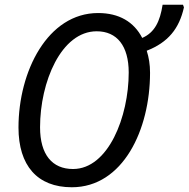

<svg xmlns="http://www.w3.org/2000/svg" viewBox="-20 -780 796 810"><path d="M283 10C499 10 613 -233 613 -473C613 -508 608 -538 599 -566C689 -601 736 -659 756 -749L752 -760H666C655 -690 633 -643 580 -620C545 -688 482 -725 394 -725C181 -725 58 -479 58 -242C58 -82 137 10 283 10ZM288 -67C200 -67 149 -128 149 -243C149 -434 238 -648 388 -648C473 -648 523 -587 523 -474C523 -288 437 -67 288 -67Z"/></svg>

Font: Noto Sans SemiCondensed
Style: Italic
Weight: 400
Width: 4
Italic angle: -12°
Designer: Monotype Design Team
Foundry: Monotype Imaging Inc.
Version: Version 2.013